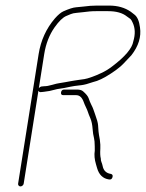

<svg xmlns="http://www.w3.org/2000/svg" viewBox="-20 -626 523 688"><path d="M207.1 -285H253.1C265.5 -285 274.6 -276.3 280.5 -259C282.1 -254.3 284.6 -248.7 287.8 -242C291.1 -235.3 293.5 -229.5 295.1 -224.5C296.6 -219.5 299.5 -212 303.8 -202.1C308.1 -192.1 310.8 -179.2 311.9 -163.3C312.7 -151.4 314.4 -140.8 316.8 -131.5C318.5 -125.2 319.4 -115 319.5 -101L319.6 -86C317.2 -71 318.7 -54.8 323.9 -37.5C325.2 -33.2 326.5 -28.7 327.8 -24C334.7 0.2 348.9 13.9 370.3 17C376.8 18.3 381 15.7 383.1 9C385.1 2.3 382.9 -1.7 376.5 -3C368.9 -4.1 362.6 -7 357.5 -11.8C352.7 -16.3 349.3 -23.1 347.6 -32C346.6 -36.7 345.3 -41 343.6 -45C341.9 -49 341.1 -53.3 341.2 -58C339.1 -65.9 338.5 -77.6 339.5 -93.2C340.1 -102 339.5 -112.6 337.8 -125C336.9 -131.7 335.8 -137.5 334.7 -142.5C333.6 -147.5 332.5 -159.1 331.4 -177.5C330.9 -185.8 327.2 -199.1 320.4 -217.5C318.1 -223.8 316.2 -229.3 314.6 -234C313 -238.7 310.4 -244.5 306.8 -251.5C303.3 -258.5 300.3 -265.8 297.9 -273.3C295.5 -280.8 288.6 -289.4 277.4 -299C272.7 -303 265.6 -305 256.3 -305H210.3C203.6 -305 199.8 -301.7 198.7 -295C197.7 -288.3 200.5 -285 207.1 -285ZM119.1 -310 138.4 -432C144.3 -469.1 156.7 -501.1 175.6 -528C191.3 -550.2 205.4 -563.9 218.1 -569C223.1 -571 228.3 -573.2 233.6 -575.5C239 -577.8 246.1 -579.3 254.9 -580C263.6 -580.7 271.6 -581.5 278.8 -582.5C285.9 -583.5 293.2 -584.3 300.7 -585C308.1 -585.7 315.8 -586 323.8 -586H367.8C396.7 -586 419.1 -579.7 434.8 -567C438.9 -563.7 443.1 -560.7 447.4 -558C449.7 -556 452.4 -551.7 455.3 -545C464.5 -525.7 465.3 -503.4 457.7 -478C453.7 -452.9 428.1 -422.7 380.9 -387.2C367.8 -377.3 354.9 -369.6 342.2 -364C336.1 -361.3 330.5 -358.8 325.5 -356.5C320.4 -354.2 315.3 -352.2 310 -350.5C304.7 -348.8 299.4 -347.1 293.9 -345.2C288.4 -343.4 278.5 -341.6 264.3 -340C258.6 -339.3 252.9 -338.5 247.5 -337.5C242 -336.5 237 -335.7 232.6 -335C228.1 -334.3 221.8 -333.2 213.5 -331.5C205.2 -329.8 198.2 -328.7 192.4 -328C186.7 -327.3 178.2 -325.3 167 -322C155.8 -318.7 146.2 -317 138.2 -317L128 -316C124.6 -315.3 121.6 -313.3 119.1 -310ZM117.7 -301C119.7 -297 122.8 -295.3 126.9 -296L137 -297C150.6 -298.3 164.2 -301 177.8 -305C182.3 -306.3 187.3 -307.3 192.8 -308C203.2 -309.3 216.7 -311.8 233.5 -315.5C238 -316.5 242.8 -317.3 247.9 -318C253 -318.7 260.8 -319.6 271.4 -320.8C281.9 -322 296 -325.8 313.6 -332C330.9 -335.7 352.2 -345.9 377.4 -362.5C390.1 -370.8 399.1 -377.3 404.5 -382C412.2 -387.1 427.6 -402.5 450.8 -428C476.4 -460.7 486.7 -494 481.6 -528C478.7 -550.8 472 -566.1 461.4 -574C456.9 -577.3 452.6 -580.7 448.5 -584C427.3 -598.7 401.5 -606 371 -606H327C311.6 -606 295.6 -604.8 278.9 -602.5C271.8 -601.5 263 -600.6 252.6 -599.9C242.2 -599.2 227 -594.3 206.8 -585.3C198.3 -581.4 188.2 -573 176.7 -560C145.6 -523.8 126.2 -481.1 118.4 -432L44.9 32C44.5 34.7 45.1 37 46.8 39C48.5 41 50.7 42 53.3 42C56 42 58.5 41 60.8 39C63.1 37 64.5 34.7 64.9 32Z"/></svg>

Font: Proton
Style: RgIt
Weight: 500
Version: Version 1.017